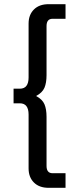

<svg xmlns="http://www.w3.org/2000/svg" viewBox="-20 -766 379 920"><path d="M117 41V-217Q117 -271 75 -271H45V-341H75Q117 -341 117 -395V-653Q117 -695 142.5 -720.5Q168 -746 213 -746H294V-676H232Q203 -676 203 -641V-406Q203 -369 193 -345.5Q183 -322 153 -306Q183 -290 193 -266.5Q203 -243 203 -206V29Q203 64 232 64H294V134H213Q168 134 142.5 108.5Q117 83 117 41Z"/></svg>

Font: Niramit
Style: Regular
Weight: 400
Version: Version 1.000; ttfautohint (v1.6)